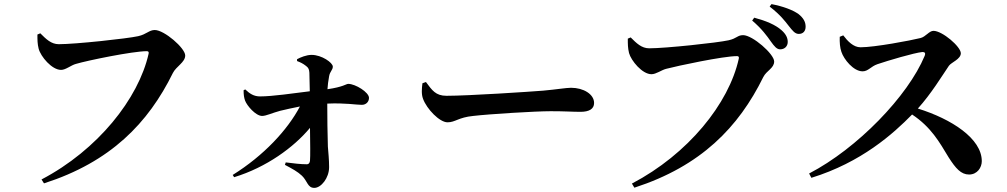

<svg xmlns="http://www.w3.org/2000/svg" viewBox="-20 -860 4900 934"><path d="M266 -645C229 -645 204 -670 176 -698L162 -692C162 -666 162 -647 168 -623C178 -585 232 -520 277 -520C300 -520 326 -543 349 -549C406 -566 626 -611 694 -611C701 -611 705 -608 703 -599C654 -380 455 -130 182 13L194 32C518 -72 701 -261 821 -505C837 -537 881 -557 881 -590C881 -626 779 -714 733 -714C705 -714 693 -693 652 -684C598 -672 346 -645 266 -645Z M1119 2C1276 -46 1409 -143 1488 -238C1489 -163 1490 -100 1488 -78C1487 -67 1481 -60 1470 -61C1444 -61 1408 -65 1370 -70L1366 -58C1402 -39 1428 -25 1449 -5C1476 21 1476 54 1509 54C1542 54 1581 6 1581 -47C1581 -84 1577 -120 1575 -147C1573 -202 1572 -296 1572 -356C1661 -360 1711 -350 1740 -350C1761 -350 1775 -365 1775 -384C1775 -411 1709 -452 1674 -452C1664 -452 1650 -437 1573 -426C1574 -445 1577 -467 1581 -489C1585 -513 1599 -519 1599 -536C1599 -555 1545 -593 1496 -593C1470 -593 1442 -581 1425 -572V-563C1441 -557 1454 -551 1469 -539C1481 -530 1484 -522 1485 -506L1487 -416C1405 -406 1306 -391 1245 -391C1215 -391 1195 -404 1173 -425L1165 -421C1165 -398 1167 -386 1172 -371C1181 -346 1224 -296 1255 -296C1275 -296 1305 -311 1343 -321C1369 -327 1402 -335 1439 -342C1379 -228 1263 -103 1112 -9Z M2052 -461 2035 -455C2032 -431 2029 -402 2038 -379C2056 -330 2118 -265 2157 -265C2195 -265 2210 -289 2282 -296C2359 -305 2583 -319 2659 -319C2729 -319 2764 -316 2804 -316C2846 -316 2870 -330 2870 -359C2870 -402 2818 -433 2758 -433C2734 -433 2689 -425 2622 -419C2561 -414 2259 -394 2152 -394C2099 -394 2082 -421 2052 -461Z M3730 -658C3747 -634 3759 -620 3775 -620C3797 -620 3812 -635 3812 -656C3812 -675 3804 -693 3783 -712C3752 -740 3705 -759 3649 -774L3639 -760C3686 -720 3711 -685 3730 -658ZM3816 -735C3836 -710 3847 -695 3866 -695C3887 -695 3899 -709 3899 -730C3899 -753 3889 -772 3864 -792C3835 -812 3790 -829 3733 -840L3724 -828C3777 -787 3798 -758 3816 -735ZM3138 -625C3101 -625 3076 -650 3048 -678L3034 -672C3034 -645 3034 -627 3040 -602C3050 -565 3104 -499 3149 -499C3172 -499 3197 -519 3220 -525C3277 -540 3498 -587 3565 -587C3572 -587 3576 -584 3574 -575C3526 -356 3327 -110 3054 33L3066 53C3390 -52 3573 -241 3693 -485C3709 -517 3746 -528 3746 -561C3746 -597 3641 -689 3595 -689C3567 -689 3565 -673 3524 -664C3470 -652 3218 -625 3138 -625Z M4065 -681C4064 -654 4066 -628 4073 -608C4085 -571 4132 -513 4176 -513C4204 -513 4216 -537 4249 -548C4299 -565 4427 -603 4467 -607C4478 -607 4484 -603 4478 -588C4397 -393 4151 -138 3916 -16L3927 5C4170 -70 4325 -209 4417 -303C4510 -241 4549 -170 4595 -94C4629 -41 4655 -11 4694 -11C4734 -11 4756 -45 4756 -76C4756 -186 4609 -281 4445 -332C4510 -404 4562 -490 4596 -540C4608 -557 4654 -572 4654 -601C4654 -633 4564 -710 4521 -710C4500 -710 4483 -681 4458 -675C4410 -663 4235 -630 4166 -630C4132 -630 4104 -659 4082 -688Z"/></svg>

Font: Noto Serif KR
Style: Bold
Weight: 700
Designer: Ryoko NISHIZUKA 西塚涼子 (kana & ideographs); Frank Grießhammer (Latin, Greek & Cyrillic); Wenlong ZHANG 张文龙 (bopomofo); San
Foundry: Adobe
Version: Version 2.001;hotconv 1.1.0;makeotfexe 2.6.0